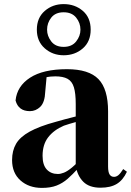

<svg xmlns="http://www.w3.org/2000/svg" viewBox="-20 -901 640 938"><path d="M185 17Q121 17 80 -19.5Q39 -56 39 -119Q39 -165 58.5 -198.5Q78 -232 125 -258Q172 -284 253 -306Q291 -317 342.5 -330Q394 -343 434 -353V-327Q394 -317 354.5 -306Q315 -295 292 -287Q243 -266 215.5 -230.5Q188 -195 188 -140Q188 -95 208.5 -73Q229 -51 263 -51Q276 -51 292.5 -57.5Q309 -64 331.5 -82.5Q354 -101 385 -136L404 -80H363Q335 -49 310.5 -27.5Q286 -6 256.5 5.5Q227 17 185 17ZM471 16Q416 16 387 -13Q358 -42 350 -91V-93V-393Q350 -445 341 -474.5Q332 -504 310 -516Q288 -528 250 -528Q226 -528 200 -523Q174 -518 136 -505L208 -529L201 -453Q199 -401 177 -379.5Q155 -358 126 -358Q70 -358 56 -410Q63 -480 127 -521.5Q191 -563 307 -563Q414 -563 461 -514.5Q508 -466 508 -357V-88Q508 -60 515.5 -48.5Q523 -37 537 -37Q548 -37 558 -45Q568 -53 582 -75L600 -62Q581 -21 550.5 -2.5Q520 16 471 16ZM291 -672Q331 -672 352 -698.5Q373 -725 373 -756Q373 -789 352 -815Q331 -841 291 -841Q251 -841 230.5 -815Q210 -789 210 -756Q210 -725 230.5 -698.5Q251 -672 291 -672ZM291 -631Q237 -631 198.5 -665Q160 -699 160 -756Q160 -814 198.5 -847.5Q237 -881 291 -881Q346 -881 384.5 -848Q423 -815 423 -756Q423 -698 384.5 -664.5Q346 -631 291 -631Z"/></svg>

Font: Noto Serif SC ExtraLight Black
Style: Regular
Weight: 900
Version: Version 2.002-H1;hotconv 1.1.0;makeotfexe 2.6.0